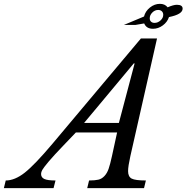

<svg xmlns="http://www.w3.org/2000/svg" viewBox="-128 -980 971 1000"><path d="M517.1 -850.1 622.1 -894Q628.9 -921.4 652.8 -940.7Q676.8 -960 705.1 -960Q731 -960 745.1 -941.9Q775.4 -955.1 793 -955.1Q823.2 -955.1 823.2 -935.1Q823.2 -905.3 752 -891.1Q743.7 -865.2 720 -847.7Q696.3 -830.1 668.9 -830.1Q634.3 -830.1 623 -857.9L577.1 -850.1ZM695.8 -928.2Q678.7 -928.2 665.3 -914.8Q651.9 -901.4 651.9 -884.8Q651.9 -873.5 658.7 -867.2Q665.5 -860.8 676.8 -860.8Q694.3 -860.8 708.3 -873.8Q722.2 -886.7 722.2 -902.8Q722.2 -914.1 715.1 -921.1Q708 -928.2 695.8 -928.2ZM689.9 -779.8 550.8 -166Q539.1 -113.3 539.1 -88.9Q539.1 -59.6 557.9 -49.8Q576.7 -40 631.8 -40L622.1 0H326.2L335.9 -40Q366.7 -40 384.3 -44.2Q401.9 -48.3 415.8 -63Q429.7 -77.6 437.7 -100.8Q445.8 -124 455.1 -167L481.9 -290H267.1L204.1 -224.1Q151.9 -169.9 125.2 -138.2Q98.6 -106.4 92.3 -95Q85.9 -83.5 85.9 -74.2Q85.9 -55.7 102.8 -47.9Q119.6 -40 161.1 -40L150.9 0H-107.9L-98.1 -40Q-50.8 -40 1 -80.8Q52.7 -121.6 145 -231L606 -779.8ZM310.1 -339.8H491.2L573.2 -649.9H568.8Z"/></svg>

Font: Libre Baskerville
Style: Italic
Weight: 400
Designer: Pablo Impallari, Rodrigo Fuenzalida
Foundry: Pablo Impallari, Rodrigo Fuenzalida
Version: Version 1.000